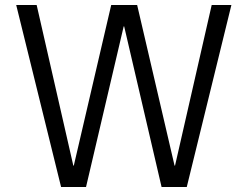

<svg xmlns="http://www.w3.org/2000/svg" viewBox="-20 -750 993 770"><path d="M127 -730 274 -86H276L426 -730H530L680 -86H682L829 -730H908L729 0H628L478 -644H476L325 0H225L45 -730Z"/></svg>

Font: M PLUS 1p
Style: Regular
Weight: 400
Version: Version 1.062